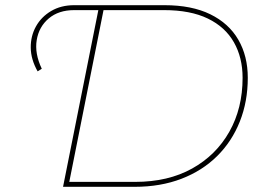

<svg xmlns="http://www.w3.org/2000/svg" viewBox="-20 -720 1008 740"><path d="M125 -445Q99 -491 98.5 -536Q98 -581 118.5 -618Q139 -655 177 -677.5Q215 -700 266 -700H614Q719 -700 790.5 -665Q862 -630 898.5 -567Q935 -504 935 -420Q935 -329 904.5 -252Q874 -175 817 -118.5Q760 -62 679.5 -31Q599 0 499 0H223L359 -681H266Q206 -681 168 -649Q130 -617 121.5 -565.5Q113 -514 141 -455ZM247 -19H501Q628 -19 720.5 -70.5Q813 -122 864 -212.5Q915 -303 915 -420Q915 -498 881.5 -557Q848 -616 781 -648.5Q714 -681 612 -681H379Z"/></svg>

Font: Montserrat Thin
Style: Italic
Weight: 100
Italic angle: -11.3°
Designer: Julieta Ulanovsky
Foundry: Julieta Ulanovsky
Version: Version 9.000; ttfautohint (v1.8.4.7-5d5b)